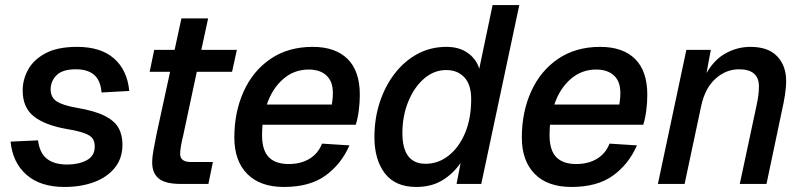

<svg xmlns="http://www.w3.org/2000/svg" viewBox="-20 -730 3193 762"><path d="M236 12Q140 12 85 -36.5Q30 -85 22 -168L131 -173Q137 -123 166 -100Q195 -77 247 -77Q292 -77 324 -94Q356 -111 356 -148Q356 -167 348 -179.5Q340 -192 316 -201Q292 -210 245 -218Q159 -233 114.5 -268Q70 -303 70 -371Q70 -414 91.5 -453.5Q113 -493 160.5 -518.5Q208 -544 286 -544Q380 -544 432.5 -498Q485 -452 493 -369L383 -363Q379 -411 353.5 -433Q328 -455 281 -455Q228 -455 204.5 -431.5Q181 -408 181 -375Q181 -344 204.5 -328Q228 -312 286 -302Q356 -290 395 -270.5Q434 -251 450 -223Q466 -195 466 -156Q466 -102 436 -64.5Q406 -27 354 -7.5Q302 12 236 12Z M698 0Q636 0 610 -21.5Q584 -43 584 -85Q584 -108 590 -139.5Q596 -171 602 -201L655 -445H574L592 -532H673L700 -657H806L779 -532H920L901 -445H761L707 -192Q702 -172 698.5 -152.5Q695 -133 695 -119Q695 -87 738 -87H825L807 0Z M1107 12Q1012 12 961 -40Q910 -92 910 -184Q910 -285 947 -367Q984 -449 1054 -496.5Q1124 -544 1221 -544Q1311 -544 1359.5 -496Q1408 -448 1408 -354Q1408 -323 1404 -292Q1400 -261 1392 -235H1022Q1020 -215 1020 -194Q1020 -134 1046.5 -106.5Q1073 -79 1126 -79Q1174 -79 1208.5 -100Q1243 -121 1258 -160L1367 -153Q1334 -78 1271.5 -33Q1209 12 1107 12ZM1205 -454Q1147 -454 1103.5 -416Q1060 -378 1039 -315H1297Q1298 -324 1299.5 -334.5Q1301 -345 1301 -362Q1301 -407 1275.5 -430.5Q1250 -454 1205 -454Z M1632 12Q1549 12 1507.5 -42Q1466 -96 1466 -186Q1466 -259 1487 -323.5Q1508 -388 1546.5 -438Q1585 -488 1637 -516Q1689 -544 1752 -544Q1803 -544 1837 -519.5Q1871 -495 1882 -457L1935 -710H2041L1890 0H1792L1808 -83Q1777 -39 1734 -13.5Q1691 12 1632 12ZM1669 -80Q1719 -80 1760 -112Q1801 -144 1825.5 -201.5Q1850 -259 1850 -337Q1850 -394 1823 -423Q1796 -452 1751 -452Q1702 -452 1662.5 -417.5Q1623 -383 1600 -326Q1577 -269 1577 -202Q1577 -80 1669 -80Z M2248 12Q2153 12 2102 -40Q2051 -92 2051 -184Q2051 -285 2088 -367Q2125 -449 2195 -496.5Q2265 -544 2362 -544Q2452 -544 2500.5 -496Q2549 -448 2549 -354Q2549 -323 2545 -292Q2541 -261 2533 -235H2163Q2161 -215 2161 -194Q2161 -134 2187.5 -106.5Q2214 -79 2267 -79Q2315 -79 2349.5 -100Q2384 -121 2399 -160L2508 -153Q2475 -78 2412.5 -33Q2350 12 2248 12ZM2346 -454Q2288 -454 2244.5 -416Q2201 -378 2180 -315H2438Q2439 -324 2440.5 -334.5Q2442 -345 2442 -362Q2442 -407 2416.5 -430.5Q2391 -454 2346 -454Z M2591 0 2704 -532H2801L2784 -440Q2815 -494 2861 -519Q2907 -544 2958 -544Q3029 -544 3064.5 -506.5Q3100 -469 3100 -409Q3100 -382 3095 -351Q3090 -320 3085 -299L3022 0H2916L2982 -309Q2986 -327 2989 -346.5Q2992 -366 2992 -387Q2992 -455 2913 -455Q2861 -455 2819.5 -417.5Q2778 -380 2763 -310L2697 0Z"/></svg>

Font: Geist Medium
Style: Italic
Weight: 500
Italic angle: -12°
Designer: Basement.studio, Andrés Briganti, Mateo Zaragoza
Foundry: Basement.studio, Vercel, Andrés Briganti, Guido Ferreyra, Mateo Zaragoza
Version: Version 1.500; ttfautohint (v1.8.4.7-5d5b)